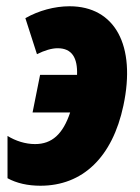

<svg xmlns="http://www.w3.org/2000/svg" viewBox="-20 -583 446 613"><path d="M109 10C244 10 339 -81 374 -246C415 -438 347 -563 202 -563C154 -563 103 -549 61 -525L98 -410C122 -422 145 -429 164 -429C210 -429 228 -398 226 -344H108L84 -224H204C181 -155 146 -123 92 -123C61 -123 30 -133 4 -149V-14C33 2 69 10 109 10Z"/></svg>

Font: Noto Sans ExtraCondensed Black
Style: Italic
Weight: 900
Width: 2
Italic angle: -12°
Designer: Monotype Design Team
Foundry: Monotype Imaging Inc.
Version: Version 2.013